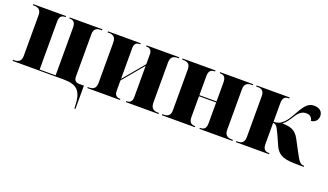

<svg xmlns="http://www.w3.org/2000/svg" viewBox="-71 -1018 2907 1704"><g transform="rotate(20 1382.5 -166.0)"><path d="M674 191 675 210H685V-10H641C607 -10 591 -27 591 -61V-462C591 -515 622 -526 657 -526H668V-536H359V-526H362C393 -526 418 -515 418 -462V-10H267V-462C267 -515 291 -526 322 -526H325V-536H15V-526H27C61 -526 93 -513 93 -462V-73C93 -22 60 -10 27 -10H15V0H496C626 0 671 46 674 191Z M721 0H1029V-10H1024C999 -10 974 -21 974 -66V-164L1140 -363V-69C1140 -23 1117 -10 1092 -10H1085V0H1394V-10H1382C1348 -10 1316 -23 1316 -80V-458C1316 -515 1348 -526 1382 -526H1394V-536H1085V-526H1091C1116 -526 1140 -513 1140 -473V-378L974 -179V-473C974 -516 1000 -526 1025 -526H1030V-536H721V-526H732C766 -526 799 -516 799 -459V-77C799 -20 766 -10 732 -10H721Z M1425 0H1736V-10H1733C1703 -10 1677 -21 1677 -74V-271H1839V-74C1839 -21 1814 -10 1783 -10H1780V0H2092V-10H2081C2047 -10 2014 -23 2014 -74V-462C2014 -514 2047 -526 2081 -526H2092V-536H1780V-526H1783C1814 -526 1839 -515 1839 -462V-281H1677V-462C1677 -514 1702 -526 1732 -526H1736V-536H1425V-526H1436C1470 -526 1502 -515 1502 -462V-74C1502 -21 1471 -10 1436 -10H1425Z M2124 0H2437V-10H2430C2399 -10 2376 -23 2376 -74V-274C2402 -273 2413 -263 2446 -191L2488 -97C2528 -8 2599 0 2712 0H2765V-10H2762C2724 -10 2711 -35 2665 -121L2615 -215C2579 -282 2530 -297 2455 -297C2484 -319 2503 -347 2529 -388C2558 -435 2588 -455 2624 -455C2660 -455 2681 -435 2685 -405C2721 -407 2749 -434 2749 -473C2749 -508 2726 -542 2668 -542C2619 -542 2587 -516 2539 -428C2509 -375 2489 -342 2468 -323C2438 -294 2416 -286 2376 -284V-460C2376 -515 2401 -526 2430 -526H2437V-536H2124V-526H2140C2172 -526 2200 -514 2200 -462V-76C2200 -21 2171 -10 2138 -10H2124Z"/></g></svg>

Font: Noto Serif Display ExtraBold
Style: Regular
Weight: 800
Designer: Monotype Design Team
Foundry: Monotype Imaging Inc.
Version: Version 2.009